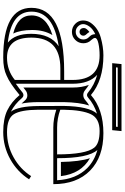

<svg xmlns="http://www.w3.org/2000/svg" viewBox="192 -966 785 1209"><g transform="rotate(90 584.5 -361.5)"><path d="M683.1 -37.6Q648.4 -84.5 647.7 -211.8Q647 -339.1 647 -371.1Q649.9 -528.6 695.6 -579.8Q637.9 -561.8 594 -523.4Q578.4 -510 563 -523.2Q516.4 -562.7 451.2 -581.1Q507.3 -529.8 507.3 -426.8V-68.6Q532.7 -86.4 563.2 -111.1Q571.3 -117.4 580.7 -116.6Q590.1 -115.7 596.7 -107.9Q636 -61.3 683.1 -37.6ZM248.3 -18.1Q192.9 -63.2 192.9 -165Q192.9 -287.6 271.2 -338.6Q53.2 -305.9 53.2 -167Q53.2 -40.5 248.3 -18.1ZM195.1 -569.1Q161.9 -553 147.2 -532.2Q131.8 -510.7 131.8 -492.7Q131.8 -474.6 146.7 -459.7Q160.6 -445.8 180.5 -445.8Q200.4 -445.8 214.5 -459.8Q228.5 -473.9 228.5 -493.9Q228.5 -513.9 215.1 -527.6Q201.7 -541.3 199.3 -548Q197 -554.7 196.7 -556.6Q196.3 -558.6 195.9 -561.8Q195.6 -564.9 195.3 -566.2Q195.1 -567.4 195.1 -568.1ZM924.3 -582.3Q976.1 -525.9 976.1 -328.6H1115Q1108.6 -449.2 1037.4 -519.3Q992.2 -563.5 924.3 -582.3ZM328.6 -620.1Q485.8 -620.1 578.4 -541.5Q668.5 -620.1 818.5 -620.1Q968.5 -620.1 1054.1 -536.3Q1139.6 -452.4 1139.6 -304.7H783.4Q727.1 -304.7 670.9 -323.5V-208.5Q672.1 -99.6 699.1 -56.4Q726.1 -13.2 811.4 -13.2Q896.7 -13.2 970.8 -54.6Q1044.9 -95.9 1088.9 -165L1109.1 -152.1Q1061.8 -77.9 982.7 -33.7Q902.8 10.7 811.5 10.7Q727.1 10.7 674.3 -15.1Q621.6 -41 578.4 -92.5Q503.9 -30.5 455.8 -10.5Q412.6 10.7 342.8 10.7Q29.3 10.7 29.3 -167Q29.3 -373 430.7 -373H483.4V-426.8Q483.4 -596.2 328.6 -596.2Q286.6 -596.2 252.8 -588.6Q219 -581.1 219 -567.1Q219 -557.6 231.4 -544.4Q252.4 -523.9 252.4 -493.9Q252.4 -463.9 231.4 -442.9Q210.4 -421.9 180.7 -421.9Q150.9 -421.9 129.9 -442.9Q108.9 -463.9 108.9 -491.5Q108.9 -519 123.8 -540.5Q156.7 -586.7 216.2 -603.4Q275.6 -620.1 328.6 -620.1ZM342.8 -13.2Q423.6 -13.2 483.4 -62.5V-349.1H411.1Q216.8 -349.1 216.8 -167Q216.8 -13.2 342.8 -13.2ZM670.9 -348.6Q724.9 -328.6 783.4 -328.6H952.1Q952.1 -508.8 909.9 -562.3Q883.1 -596.2 804.7 -596.2Q726.3 -596.2 699.7 -542.2Q673.1 -488.3 670.9 -370.8ZM531.2 -426.8Q531.2 -484.9 514.4 -528.6Q532 -518.1 546.5 -505.7Q561 -493.4 578.4 -493.4H578.6Q596.2 -493.4 611.1 -506.5Q626 -519.5 644.3 -530.8Q624.8 -468.3 623 -371.3V-208.3Q623.5 -147.9 632.1 -104.5Q623.3 -113.3 615 -123.3Q600.1 -141.1 581.8 -141.1Q562.3 -141.1 548.3 -129.6L531.2 -116.2ZM200.9 -299.1Q168.9 -245.8 168.9 -171.8Q168.9 -97.7 191.4 -52.2Q77.1 -80.3 77.1 -167Q77.1 -261.7 200.9 -299.1ZM181.2 -532.2Q187.5 -521.5 196 -512.7Q204.6 -503.9 204.6 -493.8Q204.6 -483.6 197.6 -476.7Q190.7 -469.7 180.7 -469.7Q170.7 -469.7 163.6 -476.8Q156.5 -483.9 156.5 -498.2Q156.5 -512.5 181.2 -532.2ZM976.1 -535.4Q1073.7 -480 1089.1 -352.5H999.8Q998 -470 976.1 -535.4ZM777.8 -699.5 779.1 -710.2H405.3L404.1 -699.5ZM799.6 -675.5H377.7L383.5 -734.1H805.4Z"/></g></svg>

Font: itsadzokeS01
Style: Regular
Weight: 600
Width: 6
Version: Version 0.46